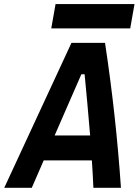

<svg xmlns="http://www.w3.org/2000/svg" viewBox="-52 -899 664 919"><path d="M-31.7 0 290 -693.8H450.7Q503.4 -346.2 526.9 0H395Q393.6 -32.7 391.8 -65.7Q390.1 -98.6 387.7 -131.3H157.2L100.1 0ZM209.5 -250.5H379.4Q373.5 -323.7 366.7 -397Q359.9 -470.2 353 -543.5H337.4ZM193.4 -763.2 213.9 -879.4H591.8L571.3 -763.2Z"/></svg>

Font: Cascadia Mono
Style: Bold Italic
Weight: 700
Italic angle: -10°
Monospace: yes
Designer: Aaron Bell
Foundry: Saja Typeworks
Version: Version 2404.023; ttfautohint (v1.8.4)